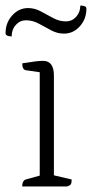

<svg xmlns="http://www.w3.org/2000/svg" viewBox="-24 -671 331 691"><path d="M56 0Q56 -23 72 -26L119 -39V-411L71 -418Q56 -419 56 -443Q87 -448 103 -450Q119 -452 131 -452Q170 -452 170 -399V-40L234 -25Q234 -13 231 -8Q228 -3 217 0ZM70 -598Q48 -598 33 -581.5Q18 -565 18 -540Q-4 -540 -4 -552Q-4 -589 20 -615.5Q44 -642 77 -642Q101 -642 123 -630Q145 -618 167.5 -606Q190 -594 213 -594Q235 -594 250 -610.5Q265 -627 265 -651Q287 -651 287 -640Q287 -603 263.5 -576.5Q240 -550 206 -550Q182 -550 160 -562Q138 -574 115.5 -586Q93 -598 70 -598Z"/></svg>

Font: Petrona ExtraLight
Style: Regular
Weight: 200
Designer: Ringo R. Seeber
Foundry: Ringo R. Seeber
Version: Version 2.001; ttfautohint (v1.8.3)